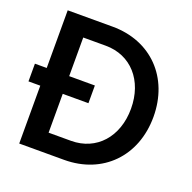

<svg xmlns="http://www.w3.org/2000/svg" viewBox="-124 -824 948 948"><g transform="rotate(20 349.5 -350.0)"><path d="M12 -304H74V0H310C512 0 652 -143 652 -350C652 -557 512 -700 310 -700H74V-397H12ZM310 -100H192V-304H327V-397H192V-600H310C443 -600 534 -498 534 -350C534 -202 443 -100 310 -100Z"/></g></svg>

Font: Uncut Sans Semibold
Style: Regular
Weight: 600
Designer: Kasper Nordkvist
Foundry: UNCUT.wtf
Version: Version 1.304;Glyphs 3.2 (3246)